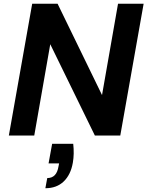

<svg xmlns="http://www.w3.org/2000/svg" viewBox="-20 -720 783 1020"><path d="M27 0 151 -700H286L522 -215L607 -700H743L619 0H484L247 -485L162 0ZM221 280 231 226Q256 226 271 210.5Q286 195 291 163L294 148H238L257 44H369Q372 71 371.5 96Q371 121 367 144Q356 208 318.5 244Q281 280 221 280Z"/></svg>

Font: DM Sans 11pt
Style: Bold Italic
Weight: 700
Italic angle: -10°
Version: Version 4.004;gftools[0.9.30]